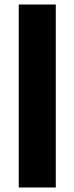

<svg xmlns="http://www.w3.org/2000/svg" viewBox="-20 -830 329 850"><path d="M63 -810H227V0H63Z"/></svg>

Font: Oswald SemiBold
Style: Regular
Weight: 400
Version: Version